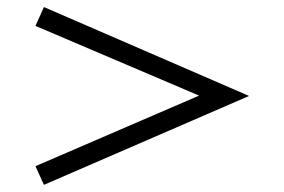

<svg xmlns="http://www.w3.org/2000/svg" viewBox="-20 -619 803 542"><path d="M80.1 -149.9 542 -349.1 80.1 -545.9 104 -599.1 683.1 -348.1 104 -97.2Z"/></svg>

Font: Jacques Francois
Style: Regular
Weight: 400
Designer: Manvel Shmavonyan, Alexei Vanyashin
Foundry: Cyreal (www.cyreal.org)
Version: Version 1.003